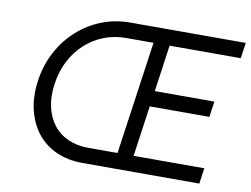

<svg xmlns="http://www.w3.org/2000/svg" viewBox="-76 -809 1197 917"><g transform="rotate(10 522.5 -350.0)"><path d="M376 0Q305 0 248.5 -25.5Q192 -51 155.5 -97.5Q119 -144 103.5 -208.5Q88 -273 99 -350Q110 -427 144 -491Q178 -555 230 -602Q282 -649 347 -674.5Q412 -700 485 -700H1045L1034 -624H689L657 -398H946L935 -322H646L611 -76H954L943 0ZM180 -350Q171 -288 182 -238Q193 -188 221 -151.5Q249 -115 292.5 -95.5Q336 -76 391 -76H533L611 -624H478Q421 -624 371 -604.5Q321 -585 281 -548.5Q241 -512 215 -462Q189 -412 180 -350Z"/></g></svg>

Font: Lexend Light
Style: Italic
Weight: 300
Italic angle: -8.13011°
Designer: Bonnie Shaver-Troup, Thomas Jockin
Foundry: Lexend
Version: Version 1.007